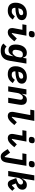

<svg xmlns="http://www.w3.org/2000/svg" viewBox="2198 -2990 1003 5440"><g transform="rotate(90 2700.0 -269.5)"><path d="M281 12Q166 12 111 -46.5Q56 -105 56 -208Q56 -280 78 -339Q100 -398 139.5 -440Q179 -482 235 -505Q291 -528 360 -528Q399 -528 433.5 -519Q468 -510 494 -492.5Q520 -475 535 -448.5Q550 -422 550 -386Q550 -355 537 -324Q524 -293 486.5 -267.5Q449 -242 380.5 -224.5Q312 -207 202 -203Q201 -197 201 -193.5Q201 -190 201 -186Q201 -144 224 -122Q247 -100 300 -100Q321 -100 338.5 -104Q356 -108 372.5 -118.5Q389 -129 405.5 -145.5Q422 -162 442 -188L533 -129Q513 -100 489.5 -74.5Q466 -49 436 -29.5Q406 -10 368 1Q330 12 281 12ZM345 -425Q297 -425 263 -396.5Q229 -368 215 -301L212 -287Q281 -291 320.5 -300Q360 -309 379.5 -321Q399 -333 404 -347Q409 -361 409 -373Q409 -425 345 -425Z M939 -584Q894 -584 875.5 -601.5Q857 -619 857 -645Q857 -650 858 -658.5Q859 -667 862 -685Q867 -717 889 -734Q911 -751 956 -751Q1001 -751 1019.5 -733.5Q1038 -716 1038 -690Q1038 -685 1037 -676.5Q1036 -668 1033 -650Q1028 -618 1006 -601Q984 -584 939 -584ZM898 12Q836 12 805 -20.5Q774 -53 774 -108Q774 -125 776 -141Q778 -157 784 -188L824 -402H668L687 -516H991L914 -106L931 -101L1071 -244L1151 -173L1090 -103Q1039 -46 994.5 -17Q950 12 898 12Z M1424 212Q1352 212 1302 197Q1252 182 1213 136L1300 46Q1324 75 1354.5 87Q1385 99 1420 99Q1448 99 1470 93Q1492 87 1509.5 70Q1527 53 1539 23Q1551 -7 1559 -54L1574 -143H1568Q1554 -113 1537.5 -88.5Q1521 -64 1501 -46Q1481 -28 1455 -18Q1429 -8 1396 -8Q1354 -8 1325 -23Q1296 -38 1277 -65Q1258 -92 1249.5 -128.5Q1241 -165 1241 -208Q1241 -278 1257 -337Q1273 -396 1303.5 -438.5Q1334 -481 1377.5 -504.5Q1421 -528 1475 -528Q1538 -528 1569 -499.5Q1600 -471 1611 -420H1619L1635 -516H1781L1701 -36Q1680 90 1609.5 151Q1539 212 1424 212ZM1460 -122Q1487 -122 1507 -134.5Q1527 -147 1545 -168Q1557 -182 1572.5 -206Q1588 -230 1594 -266L1605 -333Q1611 -369 1592.5 -392Q1574 -415 1525 -415Q1469 -415 1440 -381Q1411 -347 1402 -293L1395 -251Q1393 -242 1392 -230Q1391 -218 1391 -202Q1391 -169 1406.5 -145.5Q1422 -122 1460 -122Z M2081 12Q1966 12 1911 -46.5Q1856 -105 1856 -208Q1856 -280 1878 -339Q1900 -398 1939.5 -440Q1979 -482 2035 -505Q2091 -528 2160 -528Q2199 -528 2233.5 -519Q2268 -510 2294 -492.5Q2320 -475 2335 -448.5Q2350 -422 2350 -386Q2350 -355 2337 -324Q2324 -293 2286.5 -267.5Q2249 -242 2180.5 -224.5Q2112 -207 2002 -203Q2001 -197 2001 -193.5Q2001 -190 2001 -186Q2001 -144 2024 -122Q2047 -100 2100 -100Q2121 -100 2138.5 -104Q2156 -108 2172.5 -118.5Q2189 -129 2205.5 -145.5Q2222 -162 2242 -188L2333 -129Q2313 -100 2289.5 -74.5Q2266 -49 2236 -29.5Q2206 -10 2168 1Q2130 12 2081 12ZM2145 -425Q2097 -425 2063 -396.5Q2029 -368 2015 -301L2012 -287Q2081 -291 2120.5 -300Q2160 -309 2179.5 -321Q2199 -333 2204 -347Q2209 -361 2209 -373Q2209 -425 2145 -425Z M2425 0 2511 -516H2657L2637 -393H2642Q2671 -456 2709.5 -492Q2748 -528 2810 -528Q2848 -528 2874.5 -516Q2901 -504 2918 -483.5Q2935 -463 2943 -436Q2951 -409 2951 -379Q2951 -357 2948.5 -334Q2946 -311 2940 -275L2894 0H2748L2797 -293Q2799 -307 2801.5 -321.5Q2804 -336 2804 -355Q2804 -365 2801 -376Q2798 -387 2791 -396Q2784 -405 2772.5 -410.5Q2761 -416 2744 -416Q2718 -416 2699 -404Q2680 -392 2663 -369Q2652 -354 2636.5 -327.5Q2621 -301 2616 -269L2571 0Z M3270 12Q3208 12 3178 -20.5Q3148 -53 3148 -108Q3148 -125 3150 -141Q3152 -157 3158 -188L3239 -626H3087L3106 -740H3405L3288 -106L3303 -101L3443 -244L3523 -173L3462 -103Q3411 -46 3366.5 -17Q3322 12 3270 12Z M3939 -584Q3894 -584 3875.5 -601.5Q3857 -619 3857 -645Q3857 -650 3858 -658.5Q3859 -667 3862 -685Q3867 -717 3889 -734Q3911 -751 3956 -751Q4001 -751 4019.5 -733.5Q4038 -716 4038 -690Q4038 -685 4037 -676.5Q4036 -668 4033 -650Q4028 -618 4006 -601Q3984 -584 3939 -584ZM3898 12Q3836 12 3805 -20.5Q3774 -53 3774 -108Q3774 -125 3776 -141Q3778 -157 3784 -188L3824 -402H3668L3687 -516H3991L3914 -106L3931 -101L4071 -244L4151 -173L4090 -103Q4039 -46 3994.5 -17Q3950 12 3898 12Z M4416 212Q4386 212 4363 202.5Q4340 193 4319.5 174Q4299 155 4279 128Q4259 101 4236 65L4204 15L4304 -54L4417 101L4430 96L4513 -402H4324L4343 -516H4678L4586 37Q4570 131 4529 171.5Q4488 212 4416 212ZM4622 -584Q4577 -584 4558.5 -601.5Q4540 -619 4540 -645Q4540 -650 4541 -658.5Q4542 -667 4545 -685Q4550 -717 4572 -734Q4594 -751 4639 -751Q4684 -751 4702.5 -733.5Q4721 -716 4721 -690Q4721 -685 4720 -676.5Q4719 -668 4716 -650Q4711 -618 4689 -601Q4667 -584 4622 -584Z M4947 -740H5093L5036 -393H5042Q5068 -451 5111 -489.5Q5154 -528 5220 -528Q5284 -528 5319 -492.5Q5354 -457 5354 -406Q5354 -334 5309 -289Q5264 -244 5177 -218L5219 -108L5234 -105L5316 -185L5386 -116L5334 -60Q5302 -25 5268 -6.5Q5234 12 5194 12Q5146 12 5119 -15Q5092 -42 5075 -90L5025 -227Q5115 -253 5161.5 -283Q5208 -313 5208 -361Q5208 -387 5190.5 -403Q5173 -419 5141 -419Q5122 -419 5103 -409.5Q5084 -400 5061 -371Q5046 -352 5033.5 -328.5Q5021 -305 5015 -269L4970 0H4824Z"/></g></svg>

Font: IBM Plex Mono
Style: Bold Italic
Weight: 700
Italic angle: -9°
Monospace: yes
Designer: Mike Abbink, Paul van der Laan, Pieter van Rosmalen
Foundry: Bold Monday
Version: Version 2.3